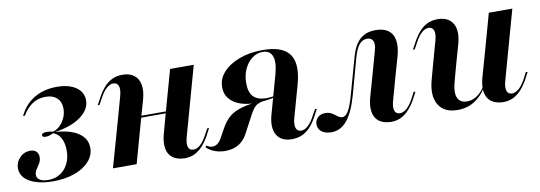

<svg xmlns="http://www.w3.org/2000/svg" viewBox="-45 -662 2553 908"><g transform="rotate(-10 1232.0 -208.0)"><path d="M152.4 11.3Q106.5 11.3 71.4 0.4Q36.3 -10.5 17.3 -30.6Q-1.6 -50.8 -1.6 -78.2Q-1.6 -107.3 19.4 -128.6Q40.3 -150 69.4 -150Q87.9 -150 98.4 -140.3Q108.9 -130.6 108.9 -112.9Q108.9 -96 100.8 -83.1Q92.7 -70.2 84.7 -58.1Q76.6 -46 76.6 -32.3Q76.6 -16.1 91.9 -7.3Q107.3 1.6 133.1 0.8Q181.5 0 210.9 -34.3Q240.3 -68.5 240.3 -121.8Q240.3 -157.3 227.4 -181Q214.5 -204.8 191.1 -212.9Q180.6 -207.3 171.4 -204.8Q162.1 -202.4 154 -202.4Q137.9 -202.4 137.9 -212.1Q137.9 -224.2 162.9 -224.2Q170.2 -224.2 177.4 -223Q184.7 -221.8 192.7 -220.2Q212.1 -225.8 227 -240.7Q241.9 -255.6 250.8 -276.2Q259.7 -296.8 259.7 -318.5Q259.7 -351.6 239.9 -370.2Q220.2 -388.7 184.7 -388.7Q150 -388.7 122.2 -370.6Q94.4 -352.4 74.2 -317.7H65.3Q91.1 -371 137.5 -398.4Q183.9 -425.8 246 -425.8Q303.2 -425.8 337.5 -402.4Q371.8 -379 371.8 -338.7Q371.8 -295.2 326.2 -261.7Q280.6 -228.2 201.6 -216.9Q274.2 -212.1 313.3 -185.5Q352.4 -158.9 352.4 -114.5Q352.4 -78.2 326.6 -49.6Q300.8 -21 255.6 -4.8Q210.5 11.3 152.4 11.3Z M500 -208.1 533.9 -329.8Q542.7 -361.3 536.7 -378.2Q530.6 -395.2 511.3 -395.2Q495.2 -395.2 478.6 -380.2Q462.1 -365.3 446 -334.7L430.6 -306.5H421.8L440.3 -340.3Q454 -366.1 471 -385.9Q487.9 -405.6 510.1 -416.9Q532.3 -428.2 560.5 -428.2Q596 -428.2 616.9 -412.1Q637.9 -396 643.5 -366.5Q649.2 -337.1 637.9 -296L612.9 -208.1ZM441.1 0 500 -208.1H612.9L554.8 0ZM576.6 -212.9 579 -221.8H776.6L774.2 -212.9ZM730.6 -208.1 788.7 -416.1H902.4L844.4 -208.1ZM810.5 -86.3Q801.6 -55.6 807.3 -38.3Q812.9 -21 832.3 -21Q849.2 -21 865.3 -35.9Q881.5 -50.8 897.6 -80.6L912.9 -108.9H921.8L904 -75Q890.3 -50 873 -30.2Q855.6 -10.5 833.9 0.8Q812.1 12.1 783.1 12.1Q748.4 11.3 727 -4.4Q705.6 -20.2 700.4 -50Q695.2 -79.8 706.5 -120.2L730.6 -208.1H844.4Z M1300.8 11.3Q1247.6 11.3 1227 -24.2Q1206.5 -59.7 1223.4 -120.2L1275 -304.8Q1290.3 -360.5 1279.4 -389.9Q1268.5 -419.4 1233.1 -419.4Q1204.8 -419.4 1181.5 -401.2Q1158.1 -383.1 1144.8 -353.2Q1131.5 -323.4 1131.5 -286.3Q1131.5 -242.7 1152 -221.8Q1172.6 -200.8 1215.3 -200.8Q1223.4 -200.8 1233.5 -202Q1243.5 -203.2 1256.5 -204.8L1255.6 -198.4Q1231.5 -193.5 1206.9 -190.3Q1182.3 -187.1 1161.3 -187.1Q1093.5 -187.1 1054.8 -214.1Q1016.1 -241.1 1016.1 -287.9Q1016.1 -328.2 1044.8 -359.7Q1073.4 -391.1 1123 -409.7Q1172.6 -428.2 1234.7 -428.2Q1330.6 -428.2 1363.7 -381Q1396.8 -333.9 1369.4 -237.1L1327.4 -87.1Q1318.5 -55.6 1324.6 -38.3Q1330.6 -21 1349.2 -21Q1366.1 -21 1383.1 -36.7Q1400 -52.4 1415.3 -82.3L1430.6 -109.7H1439.5L1421.8 -76.6Q1397.6 -30.6 1368.1 -9.7Q1338.7 11.3 1300.8 11.3ZM979.8 11.3Q952.4 11.3 929.4 2.8Q906.5 -5.6 889.5 -21.8L894.4 -29.8Q908.9 -19.4 922.6 -19.4Q937.1 -19.4 949.2 -29.4Q961.3 -39.5 971.8 -60.5L991.9 -96.8Q1009.7 -129 1033.1 -148.4Q1056.5 -167.7 1094.8 -178.2Q1133.1 -188.7 1193.5 -192.7L1198.4 -190.3Q1171.8 -185.5 1159.3 -175Q1146.8 -164.5 1132.3 -137.9L1085.5 -50Q1069.4 -20.2 1042.7 -4.4Q1016.1 11.3 979.8 11.3Z M1488.7 11.3Q1459.7 11.3 1442.3 -2Q1425 -15.3 1425 -37.1Q1425 -57.3 1438.7 -70.2Q1452.4 -83.1 1474.2 -83.1Q1493.5 -83.1 1506.5 -75Q1519.4 -66.9 1530.2 -58.5Q1541.1 -50 1552.4 -50Q1567.7 -50 1581.5 -73Q1595.2 -96 1608.9 -146L1658.1 -321.8Q1673.4 -376.6 1702 -402.4Q1730.6 -428.2 1776.6 -428.2Q1815.3 -428.2 1837.5 -412.1Q1859.7 -396 1865.3 -364.9Q1871 -333.9 1858.9 -289.5L1835.5 -208.1H1722.6L1757.3 -332.3Q1766.1 -362.9 1758.9 -379Q1751.6 -395.2 1730.6 -395.2Q1708.9 -395.2 1692.7 -376.2Q1676.6 -357.3 1665.3 -315.3L1617.7 -142.7Q1595.2 -63.7 1564.1 -26.2Q1533.1 11.3 1488.7 11.3ZM1801.6 -86.3Q1792.7 -55.6 1798.4 -38.3Q1804 -21 1823.4 -21Q1840.3 -21 1856.9 -35.9Q1873.4 -50.8 1889.5 -80.6L1904 -108.9H1912.9L1895.2 -75Q1881.5 -50 1864.1 -30.2Q1846.8 -10.5 1825 0.8Q1803.2 12.1 1775 12.1Q1739.5 11.3 1718.1 -4.4Q1696.8 -20.2 1691.5 -50Q1686.3 -79.8 1697.6 -120.2L1722.6 -208.1H1835.5Z M2126.6 -208.1 2104.8 -128.2Q2089.5 -75 2100.4 -48Q2111.3 -21 2146 -21Q2179.8 -21 2208.5 -48Q2237.1 -75 2262.1 -132.3L2264.5 -126.6Q2233.1 -55.6 2191.9 -22.2Q2150.8 11.3 2095.2 11.3Q2029.8 11.3 2003.6 -33.5Q1977.4 -78.2 1999.2 -154.8L2013.7 -208.1ZM2013.7 -208.1 2047.6 -329.8Q2056.5 -361.3 2050.4 -378.2Q2044.4 -395.2 2025 -395.2Q2008.9 -395.2 1992.3 -380.2Q1975.8 -365.3 1959.7 -334.7L1944.4 -306.5H1935.5L1954 -340.3Q1967.7 -366.1 1984.7 -385.9Q2001.6 -405.6 2023.8 -416.9Q2046 -428.2 2074.2 -428.2Q2109.7 -428.2 2130.6 -412.1Q2151.6 -396 2157.3 -366.5Q2162.9 -337.1 2151.6 -296L2126.6 -208.1ZM2261.3 -208.1 2319.4 -416.1H2432.3L2374.2 -208.1ZM2340.3 -86.3Q2331.5 -55.6 2337.1 -38.3Q2342.7 -21 2362.1 -21Q2379 -21 2395.6 -35.9Q2412.1 -50.8 2428.2 -80.6L2442.7 -108.9H2451.6L2433.9 -75Q2420.2 -50 2402.8 -30.2Q2385.5 -10.5 2363.7 0.8Q2341.9 12.1 2313.7 12.1Q2278.2 11.3 2256.9 -4.4Q2235.5 -20.2 2230.2 -50Q2225 -79.8 2236.3 -120.2L2261.3 -208.1H2374.2Z"/></g></svg>

Font: Playfair 144pt
Style: Bold Italic
Weight: 700
Italic angle: -15.6°
Designer: Claus Eggers Sørensen
Foundry: Claus Eggers Sørensen
Version: Version 2.203